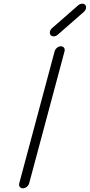

<svg xmlns="http://www.w3.org/2000/svg" viewBox="-20 -1020 486 1040"><path d="M433.8 -955.3 293.2 -832.3Q283.7 -824 272.3 -823.2Q261 -822.5 254.6 -829.8Q248.3 -837.2 250.5 -848.3Q252.7 -859.4 262.2 -867.7L402.8 -990.7Q412.4 -999 423.8 -999.9Q435.3 -1000.7 441.7 -993.4Q448 -986.1 445.7 -974.9Q443.4 -963.6 433.8 -955.3ZM329.6 -742.2 137.9 -26.9Q135 -15.9 124.9 -7.9Q114.7 0 103.8 0Q92.8 0 87 -7.9Q81.3 -15.9 84.2 -26.9L275.9 -742.2Q278.8 -753.2 288.9 -761.2Q299.1 -769.3 310.1 -769.3Q321 -769.3 326.8 -761.2Q332.5 -753.2 329.6 -742.2Z"/></svg>

Font: Tecnico
Style: FinoInclinado
Weight: 400
Italic angle: -15°
Version: Version 1.3